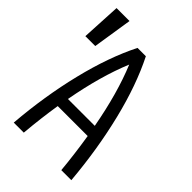

<svg xmlns="http://www.w3.org/2000/svg" viewBox="-216 -774 859 859"><g transform="rotate(45 213.5 -344.0)"><path d="M313.5 -191.4H124Q109.4 -99.6 100.6 0H37.1Q51.8 -180.7 91.8 -344.2Q131.8 -507.8 192.4 -627.9H245.1Q305.7 -507.8 345.7 -344.7Q385.7 -181.6 401.4 0H337.9Q330.1 -86.9 313.5 -191.4ZM303.7 -246.1Q271.5 -421.9 218.8 -548.8Q166 -421.9 133.8 -246.1ZM82 -687.5 52.7 -500H-9.8L0 -687.5Z"/></g></svg>

Font: Sudo Light
Style: Regular
Weight: 300
Monospace: yes
Designer: Jens Kutilek
Foundry: Jens Kutilek
Version: Version 0.040